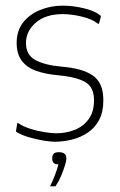

<svg xmlns="http://www.w3.org/2000/svg" viewBox="-20 -497 424 680"><path d="M41 -60Q41 -62 42.5 -62Q44 -62 46 -60Q62 -49 87 -41Q112 -33 137.5 -29Q163 -25 180 -25Q214 -25 244.5 -37Q275 -49 294 -75Q313 -101 313 -142Q313 -189 281 -207Q249 -225 181 -231Q139 -235 107 -246.5Q75 -258 57 -282Q39 -306 39 -345Q39 -388 61.5 -417Q84 -446 121.5 -461.5Q159 -477 202 -477Q237 -477 276 -468Q315 -459 336 -442Q337 -441 337 -440Q337 -439 337 -437L331 -415Q329 -410 324 -415Q307 -429 270.5 -438Q234 -447 202 -447Q142 -447 107 -417Q72 -387 72 -345Q72 -302 106 -284Q140 -266 198 -261Q234 -258 261.5 -250.5Q289 -243 308 -230Q327 -217 336.5 -195.5Q346 -174 346 -142Q346 -100 331 -72Q316 -44 290.5 -27Q265 -10 234.5 -2.5Q204 5 173 5Q160 5 135 1Q110 -3 84 -10.5Q58 -18 41 -28Q38 -30 37 -31Q36 -32 37 -35ZM215 64Q215 73 209.5 90.5Q204 108 196 127Q188 146 178 160Q177 163 176 163Q175 163 168 163Q161 163 157 163Q158 162 158 161.5Q158 161 160 157Q167 143 175 122Q183 101 187 85Q174 85 169.5 79.5Q165 74 165 64Q165 53 170 47.5Q175 42 188 42Q202 42 208.5 47.5Q215 53 215 64Z"/></svg>

Font: Glory Thin Thin
Style: Regular
Weight: 250
Version: Version 1.011